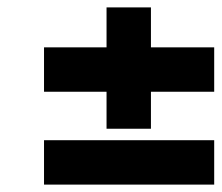

<svg xmlns="http://www.w3.org/2000/svg" viewBox="-20 -518 600 519"><path d="M99 -270V-390H268V-498H388V-390H559V-270H388V-170H268V-270ZM99 -139H559V-19H99Z"/></svg>

Font: Titillium Web
Style: Bold Italic
Weight: 700
Italic angle: -13°
Version: Version 1.002;PS 57.000;hotconv 1.0.70;makeotf.lib2.5.55311